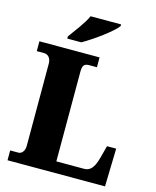

<svg xmlns="http://www.w3.org/2000/svg" viewBox="-134 -1022 904 1113"><g transform="rotate(15 318.0 -465.5)"><path d="M172 -784V-771H256C322 -808 428 -886 452 -921V-931H269C250 -886 199 -823 172 -784ZM20 0H605L611 -228H556L536 -153C519 -89 496 -67 462 -67H295V-604C295 -639 302 -655 335 -655H381V-714H20V-655H62C86 -655 106 -639 106 -602V-109C106 -75 86 -59 70 -59H20Z"/></g></svg>

Font: Noto Serif Bengali SemiCondensed Black
Style: Regular
Weight: 900
Width: 4
Designer: Juan Bruce, Universal Thirst, Indian Type Foundry and the Monotype Design Team.
Foundry: Monotype Imaging Inc.
Version: Version 2.003